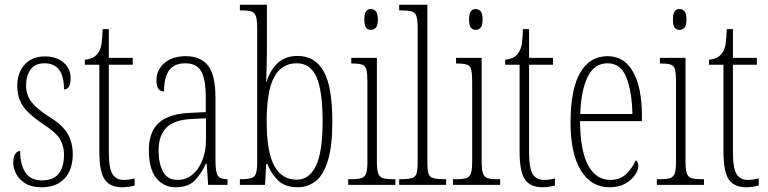

<svg xmlns="http://www.w3.org/2000/svg" viewBox="-20 -780 3240 810"><path d="M156 10Q114 10 88 -5.5Q62 -21 49 -45Q36 -69 36 -93Q36 -119 44.5 -131Q53 -143 65 -143Q65 -85 87.5 -52Q110 -19 157 -19Q250 -19 250 -128Q250 -163 233.5 -192Q217 -221 165 -254Q124 -282 99.5 -306Q75 -330 64 -356.5Q53 -383 53 -418Q53 -474 84.5 -508Q116 -542 169 -542Q219 -542 248.5 -516Q278 -490 278 -450Q278 -403 250 -403Q250 -513 168 -513Q127 -513 108.5 -486Q90 -459 90 -421Q90 -379 113 -349.5Q136 -320 185 -289Q244 -253 265.5 -215.5Q287 -178 287 -130Q287 -64 252.5 -27Q218 10 156 10Z M496 10Q444 10 421.5 -23Q399 -56 399 -142V-507H338V-528Q376 -532 392 -554Q405 -571 408.5 -596Q412 -621 413 -657H439V-536H540V-507H439V-141Q439 -70 454.5 -45.5Q470 -21 501 -21Q514 -21 524.5 -22.5Q535 -24 548 -27V3Q536 6 522.5 8Q509 10 496 10Z M721 10Q671 10 639.5 -28.5Q608 -67 608 -147Q608 -225 651.5 -263Q695 -301 785 -304L848 -307V-371Q848 -446 828.5 -479.5Q809 -513 762 -513Q716 -513 694 -484Q672 -455 672 -394Q640 -394 640 -441Q640 -484 673 -513.5Q706 -543 764 -543Q826 -543 857.5 -503.5Q889 -464 889 -367V-105Q889 -52 899.5 -38Q910 -24 938 -24H940V0H858L852 -90H849Q829 -47 801.5 -18.5Q774 10 721 10ZM729 -21Q765 -21 792 -43.5Q819 -66 834 -104.5Q849 -143 849 -191V-281L790 -278Q714 -275 681.5 -241Q649 -207 649 -146Q649 -90 668 -55.5Q687 -21 729 -21Z M1236 10Q1184 10 1154.5 -17.5Q1125 -45 1108 -88H1103L1098 0H992V-24H1001Q1040 -24 1052.5 -36Q1065 -48 1065 -93V-659Q1065 -694 1060 -710.5Q1055 -727 1041 -731.5Q1027 -736 1000 -736H992V-760H1106V-564Q1106 -538 1105 -501.5Q1104 -465 1103 -434H1104Q1119 -483 1151 -513.5Q1183 -544 1236 -544Q1308 -544 1345 -480Q1382 -416 1382 -267Q1382 -164 1363.5 -103Q1345 -42 1312 -16Q1279 10 1236 10ZM1232 -22Q1284 -22 1312.5 -79.5Q1341 -137 1341 -269Q1341 -395 1315.5 -454Q1290 -513 1232 -513Q1168 -513 1136.5 -454.5Q1105 -396 1105 -268Q1105 -141 1136.5 -81.5Q1168 -22 1232 -22Z M1545 -654Q1532 -654 1524.5 -663Q1517 -672 1517 -698Q1517 -723 1524.5 -732.5Q1532 -742 1545 -742Q1557 -742 1565.5 -732.5Q1574 -723 1574 -698Q1574 -672 1565.5 -663Q1557 -654 1545 -654ZM1449 0V-24H1464Q1492 -24 1506 -29Q1520 -34 1525 -49.5Q1530 -65 1530 -99V-434Q1530 -469 1526 -485.5Q1522 -502 1508.5 -507Q1495 -512 1469 -512H1462V-536H1570V-100Q1570 -66 1575 -50Q1580 -34 1594 -29Q1608 -24 1635 -24H1648V0Z M1664 0V-24H1668Q1701 -24 1717 -28.5Q1733 -33 1737.5 -48.5Q1742 -64 1742 -98V-660Q1742 -695 1737 -711Q1732 -727 1717.5 -731.5Q1703 -736 1676 -736H1664V-760H1783V-98Q1783 -64 1787.5 -48.5Q1792 -33 1808 -28.5Q1824 -24 1857 -24H1862V0Z M1987 -654Q1974 -654 1966.5 -663Q1959 -672 1959 -698Q1959 -723 1966.5 -732.5Q1974 -742 1987 -742Q1999 -742 2007.5 -732.5Q2016 -723 2016 -698Q2016 -672 2007.5 -663Q1999 -654 1987 -654ZM1891 0V-24H1906Q1934 -24 1948 -29Q1962 -34 1967 -49.5Q1972 -65 1972 -99V-434Q1972 -469 1968 -485.5Q1964 -502 1950.5 -507Q1937 -512 1911 -512H1904V-536H2012V-100Q2012 -66 2017 -50Q2022 -34 2036 -29Q2050 -24 2077 -24H2090V0Z M2269 10Q2217 10 2194.5 -23Q2172 -56 2172 -142V-507H2111V-528Q2149 -532 2165 -554Q2178 -571 2181.5 -596Q2185 -621 2186 -657H2212V-536H2313V-507H2212V-141Q2212 -70 2227.5 -45.5Q2243 -21 2274 -21Q2287 -21 2297.5 -22.5Q2308 -24 2321 -27V3Q2309 6 2295.5 8Q2282 10 2269 10Z M2551 10Q2474 10 2430.5 -61Q2387 -132 2387 -262Q2387 -403 2427.5 -473Q2468 -543 2543 -543Q2614 -543 2651 -476.5Q2688 -410 2688 -294V-269H2427Q2428 -143 2461.5 -82Q2495 -21 2554 -21Q2597 -21 2623 -47Q2649 -73 2662 -104Q2666 -102 2669.5 -96.5Q2673 -91 2673 -80Q2673 -63 2659 -42Q2645 -21 2618 -5.5Q2591 10 2551 10ZM2648 -299Q2646 -394 2622.5 -453.5Q2599 -513 2543 -513Q2487 -513 2459 -455.5Q2431 -398 2428 -299Z M2847 -654Q2834 -654 2826.5 -663Q2819 -672 2819 -698Q2819 -723 2826.5 -732.5Q2834 -742 2847 -742Q2859 -742 2867.5 -732.5Q2876 -723 2876 -698Q2876 -672 2867.5 -663Q2859 -654 2847 -654ZM2751 0V-24H2766Q2794 -24 2808 -29Q2822 -34 2827 -49.5Q2832 -65 2832 -99V-434Q2832 -469 2828 -485.5Q2824 -502 2810.5 -507Q2797 -512 2771 -512H2764V-536H2872V-100Q2872 -66 2877 -50Q2882 -34 2896 -29Q2910 -24 2937 -24H2950V0Z M3129 10Q3077 10 3054.5 -23Q3032 -56 3032 -142V-507H2971V-528Q3009 -532 3025 -554Q3038 -571 3041.5 -596Q3045 -621 3046 -657H3072V-536H3173V-507H3072V-141Q3072 -70 3087.5 -45.5Q3103 -21 3134 -21Q3147 -21 3157.5 -22.5Q3168 -24 3181 -27V3Q3169 6 3155.5 8Q3142 10 3129 10Z"/></svg>

Font: Noto Serif Myanmar ExtraCondensed ExtraLight
Style: Regular
Weight: 200
Width: 2
Designer: Ben Mitchell and the Monotype Design Team
Foundry: Monotype Imaging Inc.
Version: Version 2.106; ttfautohint (v1.8.4.7-5d5b)